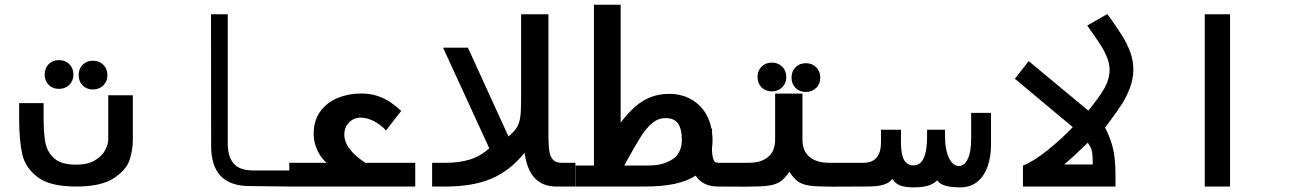

<svg xmlns="http://www.w3.org/2000/svg" viewBox="-20 -785 5440 808"><path d="M60.5 -291V-351H163.5V-289.5Q163.5 -225 170.8 -185.5Q178 -146 207.8 -119Q237.5 -92 300.5 -92Q349.5 -92 379.8 -110.5Q410 -129 422.8 -153.5Q435.5 -178 435.5 -197V-384H539V-197Q539 -153.5 525.2 -111.5Q511.5 -69.5 458.5 -34.8Q405.5 0 300 0Q190 0 138 -39.8Q86 -79.5 73.2 -138Q60.5 -196.5 60.5 -291ZM168 -471.5Q168 -498 184.8 -515Q201.5 -532 228 -532Q254.5 -532 271.8 -515Q289 -498 289 -471.5Q289 -445 271.8 -428Q254.5 -411 228 -411Q201.5 -411 184.8 -428Q168 -445 168 -471.5ZM311 -469Q311 -495.5 327.8 -512.5Q344.5 -529.5 371 -529.5Q397.5 -529.5 414.8 -512.5Q432 -495.5 432 -469Q432 -442.5 414.8 -425.5Q397.5 -408.5 371 -408.5Q344.5 -408.5 327.8 -425.5Q311 -442.5 311 -469Z M868.5 -172 868 -725H938.5V-180Q938.5 -126.5 963.2 -97Q988 -67.5 1048 -67.5H1201.5V0L1030.5 -2Q949.5 -2 909 -44.2Q868.5 -86.5 868.5 -172Z M1197.5 -100H1354.5Q1343.5 -108.5 1330.8 -126.2Q1318 -144 1309 -168.8Q1300 -193.5 1300 -221.5Q1300 -278 1328 -316.2Q1356 -354.5 1401.5 -373Q1447 -391.5 1500 -391.5Q1539.5 -391.5 1570.8 -380.5Q1602 -369.5 1623.5 -354.5Q1645 -339.5 1668.5 -318.5L1604.5 -236Q1584 -259 1554.8 -274.5Q1525.5 -290 1497.5 -290Q1468.5 -290 1448.8 -269.5Q1429 -249 1429 -219Q1429 -157.5 1517.5 -100H1727.5V0H1197.5Z M1798.5 -100H1857Q1912.5 -100 1957 -113.5Q2001.5 -127 2039 -161L1844.5 -584.5H1949L2120 -210.5Q2144.5 -231.5 2155.2 -249.2Q2166 -267 2169.5 -292.8Q2173 -318.5 2173 -369V-725H2288V-215Q2288 -174 2291.5 -150.2Q2295 -126.5 2307 -113.2Q2319 -100 2343 -100H2401.5V0H2321.5Q2264.5 0 2231 -35Q2197.5 -70 2187.5 -142.5Q2128.5 -68 2050 -34Q1971.5 0 1855.5 0H1798.5Z M2402.5 -88.5H2479.5V-765H2592V-269Q2624 -311 2654 -337Q2684 -363 2719 -376.5Q2754 -390 2798.5 -390Q2841 -390 2877.8 -372.8Q2914.5 -355.5 2939.8 -322.5Q2965 -289.5 2974 -243.5L2976.5 -244V-227.5Q2978.5 -213.5 2978.5 -194Q2978.5 -177 2976 -158Q2977 -128.5 2982.2 -114.2Q2987.5 -100 3001.5 -100V0Q2937.5 0 2907.5 -46Q2838.5 0 2695 0H2402.5ZM2849.5 -197.5Q2849.5 -240.5 2834 -264.2Q2818.5 -288 2781 -288Q2750 -288 2724.5 -266.8Q2699 -245.5 2674.8 -206.8Q2650.5 -168 2607 -88.5H2711Q2770 -88.5 2809.8 -114.5Q2849.5 -140.5 2849.5 -197.5Z M3168 -461Q3168 -487.5 3184.8 -504.5Q3201.5 -521.5 3228 -521.5Q3254.5 -521.5 3271.8 -504.5Q3289 -487.5 3289 -461Q3289 -434.5 3271.8 -417.5Q3254.5 -400.5 3228 -400.5Q3201.5 -400.5 3184.8 -417.5Q3168 -434.5 3168 -461ZM3311 -458.5Q3311 -485 3327.8 -502Q3344.5 -519 3371 -519Q3397.5 -519 3414.8 -502Q3432 -485 3432 -458.5Q3432 -432 3414.8 -415Q3397.5 -398 3371 -398Q3344.5 -398 3327.8 -415Q3311 -432 3311 -458.5ZM3242 -197.5V-391H3357V-197.5Q3357 -149.5 3386.8 -124.8Q3416.5 -100 3469 -100H3601.5V0L3483.5 0.5Q3420.5 0.5 3389.5 -3.5Q3358.5 -7.5 3339.2 -20.5Q3320 -33.5 3302 -62.5Q3283 -33.5 3263.2 -20.5Q3243.5 -7.5 3212.2 -3.5Q3181 0.5 3118 0.5L2998.5 0V-100H3131Q3183.5 -100 3212.8 -124.8Q3242 -149.5 3242 -197.5Z M3735 -32Q3723 -17 3705 -10.2Q3687 -3.5 3667 -1.8Q3647 0 3616 0H3598.5V-100H3614Q3687.5 -100 3687.5 -187V-239H3771.5V-188Q3771.5 -135 3784.5 -112Q3797.5 -89 3824.5 -89Q3881.5 -89 3881.5 -210.5V-239H3957V-210.5Q3957 -175.5 3964 -147.2Q3971 -119 3984.2 -102.8Q3997.5 -86.5 4014.5 -86.5Q4039 -86.5 4053 -116.5Q4067 -146.5 4067 -203V-310H4150.5V-176.5Q4150.5 -125.5 4136.2 -84.8Q4122 -44 4093 -20.2Q4064 3.5 4021.5 3.5Q3983.5 3.5 3959.8 -3Q3936 -9.5 3924 -26Q3907.5 -9.5 3883.2 -3Q3859 3.5 3825 3.5Q3789.5 3.5 3768.8 -4.2Q3748 -12 3735 -32Z M4494.5 -250 4251 -453.5 4309 -528 4560 -319.5Q4607.5 -377 4628.5 -415Q4649.5 -453 4649.5 -491.5Q4649.5 -516.5 4639.2 -542.5Q4629 -568.5 4610.8 -597Q4592.5 -625.5 4555.5 -677.5L4640 -726Q4679.5 -672 4702.2 -635Q4725 -598 4737.2 -563.5Q4749.5 -529 4749.5 -493.5Q4749.5 -453 4735 -415Q4720.5 -377 4700.8 -346.2Q4681 -315.5 4650 -274Q4637.5 -258 4630.5 -248Q4651.5 -208.5 4663 -163.8Q4674.5 -119 4674.5 -42.5V0H4285V-88.5Q4326.5 -103.5 4387.5 -152.2Q4448.5 -201 4494.5 -250ZM4578.5 -93V-99Q4578.5 -124.5 4576.8 -138.5Q4575 -152.5 4571 -161.2Q4567 -170 4558 -184.5L4545.5 -172.5Q4521.5 -149.5 4498.8 -128.5Q4476 -107.5 4458.5 -93Z M5156.5 -725V0H5050V-725Z"/></svg>

Font: JuliaMono
Style: Bold
Weight: 700
Monospace: yes
Designer: cormullion
Foundry: corm
Version: Version 0.055; ttfautohint (v1.8.4)